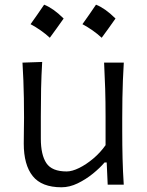

<svg xmlns="http://www.w3.org/2000/svg" viewBox="-20 -782 622 813"><path d="M240.5 11Q274.6 11 309.2 -5.8Q343.8 -22.7 373.7 -47Q403.6 -71.3 422.8 -94.2H431.8L436 0H504Q500.3 -57.6 499 -111.1Q497.6 -164.6 497.6 -228.7V-282.8Q497.6 -327.4 498.3 -366Q499 -404.5 500.4 -441.5Q501.8 -478.4 504.2 -516.8H420.8Q423.8 -459.2 425.4 -405.5Q427 -351.7 427 -289.7V-167.3Q405.2 -136.2 375.3 -110.9Q345.4 -85.7 315.3 -70.8Q285.2 -56 262.2 -56Q200 -56 176.4 -91.1Q152.9 -126.3 152.9 -195V-289.7Q152.9 -351.7 154 -406.9Q155.2 -462.1 158.6 -519.7L75.2 -516.8Q77.6 -478.4 79 -441.5Q80.4 -404.5 81.1 -366Q81.8 -327.4 81.8 -282.8Q81.8 -258.8 81.2 -233.4Q80.6 -208 80.6 -174.2Q80.6 -84 118.5 -36.5Q156.4 11 240.5 11ZM386.5 -762.2Q372 -740.7 358 -720.5Q344 -700.3 329.1 -679.6Q350.8 -668 371.6 -653.5Q392.4 -639 410.6 -622.1Q426 -642.9 440.5 -663.2Q455 -683.6 469.1 -703.6Q446.2 -726.2 425.8 -740.5Q405.4 -754.8 386.5 -762.2ZM166.9 -762.2Q152.3 -740.7 138.3 -720.5Q124.3 -700.3 109.4 -679.6Q131.2 -668 151.9 -653.5Q172.7 -639 190.9 -622.1Q206.3 -642.9 220.8 -663.2Q235.3 -683.6 249.5 -703.6Q226.6 -726.2 206.2 -740.5Q185.7 -754.8 166.9 -762.2Z"/></svg>

Font: Pinar-VF-FD
Style: Regular
Weight: 300
Designer: Amin Abedi
Version: Version 3.0